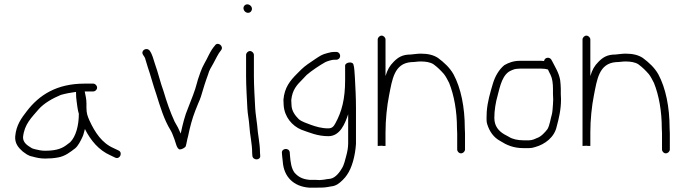

<svg xmlns="http://www.w3.org/2000/svg" viewBox="-20 -707 3153 884"><path d="M330 -284C330 -266 331 -251 333 -239C334.8 -225.6 337.7 -198.8 343 -183C343 -130.7 330 -79 303 -52L283 -37C258.9 -19.4 228.5 -13 187 -13C179.7 -13 172 -13.7 164 -15C152.6 -17.9 131.3 -20.4 123 -27C107 -37 86 -49.5 86 -75C92.1 -136.2 125.7 -165.7 158 -204C183 -232.4 223.5 -254.8 260 -270C282.4 -276.4 304.2 -280.3 330 -284ZM370 -286H409C418.5 -286 427 -293.8 427 -303.5C427 -313.1 418.5 -322 409 -322H369C241.1 -322 160.5 -269.5 104 -196C78.5 -162.9 54.8 -131.9 50 -79C47.6 -45.7 66.3 -25.7 84 -10C99 0.5 108.5 10.2 130 14C147.5 19 166.2 23 187 23C208.4 23 227.8 21.6 247 18C281 12 303.3 -7 326 -24C339.4 -34.9 351.1 -58 359 -75C364.9 -85.9 366.6 -99.8 371 -113C397.6 -59.9 435.3 -15.2 488 8L511 19C532.7 28.3 546.2 -5.3 526 -14L503 -25C450 -47.7 416.8 -97.5 392 -152C382.9 -172.2 378 -185.6 378 -211V-231C378 -251.4 373.7 -267.3 370 -286Z M639 -454C643.6 -446.6 647.7 -443.3 650 -432C652.7 -422.7 656 -411.7 660 -399C672.8 -362.6 686.1 -311.4 699 -275C717 -217.4 735.5 -155.2 765 -108C773.3 -94.8 777.7 -79 783.5 -65C788 -54.1 794 -19 808.5 -19C817.7 -19 832.3 -27.6 835 -33C839.5 -48.1 841.2 -64.3 846 -80C853.9 -119.3 865.4 -163 879 -197L893 -232C897.7 -242 901.7 -252 905 -262C915.3 -297 926 -332 938 -364C942.7 -382.9 952.9 -398.6 962 -414.5C974.3 -436 983.2 -458.7 998 -476C1012.2 -493.7 982.8 -517.2 970 -498C957.8 -483.8 950.2 -471.3 941 -453C929.3 -427.3 912.2 -402.7 903 -375C899.5 -362.6 891.2 -343.9 888 -329C877.5 -287 861.2 -249.9 846 -210C830.8 -174.6 821.1 -134.3 812 -92C802.9 -113.3 796.4 -126.8 784 -147C763.9 -190.4 747.3 -238.4 733 -287C718.9 -324.5 707.6 -374.2 694 -411C685.4 -436.8 681.8 -456.1 669 -474C654.4 -491.6 625.7 -473.9 639 -454Z M1113 -454V-356C1113 -309.5 1116.8 -253.8 1119 -207C1120.2 -181.2 1126.6 -154 1128 -128C1130.3 -86 1141 -47.3 1141 -3L1142 11C1145.2 33.2 1181.2 31.6 1178 9L1177 -5C1177 -49.8 1166.6 -86.8 1164 -131C1161.4 -155.4 1156.4 -183.2 1155 -209C1152.8 -254.8 1149 -309.8 1149 -356V-454C1149 -463.2 1140.2 -472 1131 -472C1121.8 -472 1113 -463.2 1113 -454ZM1101 -669.5C1101 -658.4 1110.6 -648 1122 -648C1132.4 -648 1140 -656.3 1140 -666.5C1140 -677.8 1129.5 -687 1118.5 -687C1108.6 -687 1101 -679.4 1101 -669.5Z M1528 -468H1518C1510 -468 1500.3 -466.3 1489 -463C1462 -456.3 1454.8 -450.5 1430.5 -434.5C1408.5 -420 1383 -403 1367 -387L1347 -367C1316.4 -336.4 1289.7 -304.3 1285 -248C1285 -240.7 1285.3 -232.3 1286 -223C1289.6 -168.3 1325.2 -127.6 1367 -110C1404.9 -96.6 1441.9 -80 1492 -80C1546.4 -80 1569.1 -139.3 1583 -181V-47C1583 -26.9 1578.9 -6.3 1574 11C1571.1 24.3 1562.5 55.2 1556 65C1545.7 83.1 1526 111.8 1501 116L1484 118C1482.7 118.7 1480 119.2 1476 119.5C1467 120.3 1461.8 122 1452 122C1444.7 121.3 1437 121 1429 121H1405C1372.6 118.1 1353.3 107.4 1336 88C1321.4 68.5 1317.4 39.1 1315 8L1314 -6C1310.8 -28.6 1275.1 -24.9 1278 -2L1279 11C1280.3 20.3 1281.3 29.3 1282 38C1287 108.2 1332.8 151.6 1403 157H1429C1449.7 157 1472.2 157.4 1489 154L1506 151C1514.7 150.3 1523.7 147.3 1533 142C1546.9 134.1 1568.8 112.2 1577 99C1601.1 65.3 1615.6 9 1619 -45V-208C1619 -261.4 1616.4 -300.4 1614 -350C1611.8 -372.6 1612.4 -394.8 1607 -411C1601.7 -425.6 1569 -419.5 1569 -405V-338C1569 -251.7 1553.9 -193.4 1524 -139C1515.8 -123.7 1508.2 -116 1491 -116C1461.2 -116 1435.4 -123.7 1412 -132C1393 -139.6 1371.3 -145.5 1356 -158C1339.6 -174.4 1322 -195.8 1322 -226C1321.3 -233.3 1321 -240 1321 -246C1325.8 -293.6 1346.5 -315.5 1373 -342L1392 -362C1413.1 -380.5 1452.1 -406.6 1478 -421C1485.6 -424.8 1507.9 -432 1518 -432H1528C1538.3 -432 1546 -439.3 1546 -449.5C1546 -459.7 1538.4 -468 1528 -468Z M1719 -525V-35L1737 -36C1739.7 -35.3 1742.5 -35 1745.5 -35H1755V-97C1755 -155.9 1761.4 -217.8 1771.5 -268.5C1785.8 -339.9 1794.3 -414.9 1873 -421C1890 -421 1901 -424 1917 -424C1939.7 -424 1961.6 -420.6 1976 -411C1994.6 -397.5 2009.3 -382.8 2024 -366C2032 -356.6 2042.2 -336.5 2048 -325C2070.8 -268.1 2084 -195.3 2084 -116C2084.7 -108 2085 -100.3 2085 -93V-19C2085 -9.5 2092.8 -1 2102.5 -1C2112.1 -1 2121 -9.5 2121 -19V-93C2121 -100.3 2120.7 -108.3 2120 -117C2120 -214 2102.1 -301.6 2068 -365C2050.2 -396.2 2025.1 -418.9 1997 -440C1976 -454 1950.3 -460 1917 -460C1900.7 -460 1888.7 -457.3 1871 -456C1832.3 -456 1812.8 -442.8 1793 -423C1773.6 -403.6 1764.4 -387 1755 -357V-525C1755 -534.2 1746.2 -543 1737 -543C1727.8 -543 1719 -534.2 1719 -525Z M2503 -387C2504.3 -384.3 2505.7 -381.3 2507 -378L2515 -362C2523.1 -345.8 2526 -321.8 2526 -298V-274C2526 -265.3 2526.3 -257 2527 -249C2527 -242.3 2526.7 -235 2526 -227L2524 -201C2523.3 -193 2522.3 -186.3 2521 -181C2515 -161.1 2511.1 -130.7 2501 -113C2490 -98.3 2470.5 -76.6 2451 -71C2441.9 -66.5 2429.1 -61 2416 -61H2390C2364.4 -61 2338.9 -66.4 2323 -77L2301 -89C2276.6 -103.7 2256 -125.7 2256 -164C2256.7 -172.7 2257 -181.3 2257 -190C2258.5 -207.9 2261.4 -226.1 2265 -243C2278.8 -291.3 2286.1 -351.3 2322.5 -376.5C2328.6 -380.7 2348.4 -390 2358 -390C2363.3 -390.7 2368.3 -391 2373 -391H2473C2485.2 -391 2493.5 -389.7 2503 -387ZM2485 -426C2481 -426.7 2477.3 -427 2474 -427H2373C2344.5 -427 2321.5 -418.4 2302 -407C2277.3 -386.8 2259.3 -355.9 2249 -321C2237.2 -280.7 2224.4 -239.2 2221 -192C2221 -172 2218 -152.4 2223 -136C2233.8 -101 2252.9 -74.2 2283 -58C2311.6 -39.8 2343.2 -25 2390 -25H2416C2425.3 -25 2434.7 -26.7 2444 -30C2489.6 -42.4 2532.8 -75.8 2543 -124C2553.3 -162.6 2563 -201.4 2563 -250C2562.3 -258 2562 -266 2562 -274V-298C2562 -305.3 2561.7 -312.3 2561 -319L2559 -339C2552.8 -373 2536.2 -397.6 2523 -424L2518 -433C2508.8 -446.7 2486.8 -442.2 2485 -426Z M2662 -525V-35L2680 -36C2682.7 -35.3 2685.5 -35 2688.5 -35H2698V-97C2698 -155.9 2704.4 -217.8 2714.5 -268.5C2728.8 -339.9 2737.3 -414.9 2816 -421C2833 -421 2844 -424 2860 -424C2882.7 -424 2904.6 -420.6 2919 -411C2937.6 -397.5 2952.3 -382.8 2967 -366C2975 -356.6 2985.2 -336.5 2991 -325C3013.8 -268.1 3027 -195.3 3027 -116C3027.7 -108 3028 -100.3 3028 -93V-19C3028 -9.5 3035.8 -1 3045.5 -1C3055.1 -1 3064 -9.5 3064 -19V-93C3064 -100.3 3063.7 -108.3 3063 -117C3063 -214 3045.1 -301.6 3011 -365C2993.2 -396.2 2968.1 -418.9 2940 -440C2919 -454 2893.3 -460 2860 -460C2843.7 -460 2831.7 -457.3 2814 -456C2775.3 -456 2755.8 -442.8 2736 -423C2716.6 -403.6 2707.4 -387 2698 -357V-525C2698 -534.2 2689.2 -543 2680 -543C2670.8 -543 2662 -534.2 2662 -525Z"/></svg>

Font: CiSf OpenHand
Style: Regular
Weight: 400
Foundry: Cannot Into Space Fonts
Version: Version 0.7892